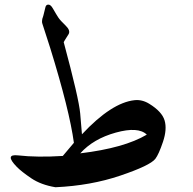

<svg xmlns="http://www.w3.org/2000/svg" viewBox="-20 -764 832 827"><path d="M196.3 -557.1Q166 -652.8 162.6 -661.6Q159.2 -669.9 163.1 -686Q165 -687.5 175.3 -731.4Q177.7 -744.1 188 -744.1Q198.2 -744.6 208 -727.1Q223.1 -700.7 231.4 -688.2Q239.7 -675.8 262.2 -654.3Q284.7 -632.8 275.4 -616.7Q253.9 -583 254.4 -582.5Q319.8 -339.8 325.4 -275.4Q331.1 -210.9 333 -185.5Q460.4 -321.8 559.6 -332.5Q592.3 -335.9 623 -316.9Q677.7 -283.2 689 -245.1Q700.2 -207 681.9 -152.8Q663.6 -98.6 648.9 -79.6Q626 -50.8 498.3 -7.6Q370.6 35.6 218.8 42.5Q156.7 32.2 114.7 3.9Q72.8 -24.4 52.2 -45.4Q-2.4 -101.6 58.1 -94.7Q139.6 -85.4 250.5 -92.3L298.3 -148.9Q279.3 -289.1 196.3 -557.1ZM325.7 -103.5Q515.6 -126.5 612.3 -184.1Q575.7 -219.7 478.8 -192.9Q381.8 -166 325.7 -103.5Z"/></svg>

Font: Amiri
Style: Bold Slanted
Weight: 700
Italic angle: 9°
Designer: Khaled Hosny
Version: Version 000.107